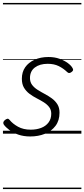

<svg xmlns="http://www.w3.org/2000/svg" viewBox="-20 -905 571 1300"><path d="M185 19Q140 19 104 6.5Q68 -6 43 -25Q18 -44 6 -61Q1 -69 2.5 -76.5Q4 -84 13 -92Q23 -100 30.5 -101Q38 -102 45 -93Q66 -67 102 -47Q138 -27 188 -27Q227 -27 258.5 -39Q290 -51 308.5 -75.5Q327 -100 327 -135Q327 -162 312.5 -180.5Q298 -199 275.5 -213Q253 -227 227.5 -240Q202 -253 179.5 -270Q157 -287 142.5 -311Q128 -335 128 -372Q128 -417 150.5 -449.5Q173 -482 214 -500.5Q255 -519 308 -519Q350 -519 383 -507Q416 -495 438.5 -478.5Q461 -462 470 -446Q476 -437 475 -430.5Q474 -424 464 -417Q456 -411 449 -410.5Q442 -410 435 -417Q409 -442 377.5 -457.5Q346 -473 303 -473Q249 -473 216 -448Q183 -423 183 -377Q183 -349 197.5 -330Q212 -311 235 -296.5Q258 -282 283.5 -268.5Q309 -255 331.5 -238.5Q354 -222 368.5 -199Q383 -176 383 -142Q383 -89 356 -53Q329 -17 284 1Q239 19 185 19ZM0 365H531V375H0ZM0 -20H531V0H0ZM0 -505H531V-500H0ZM0 -885H531V-875H0Z"/></svg>

Font: Playwrite DK Loopet Guides
Style: Regular
Weight: 400
Designer: Veronika Burian, José Scaglione
Foundry: TypeTogether
Version: Version 1.003